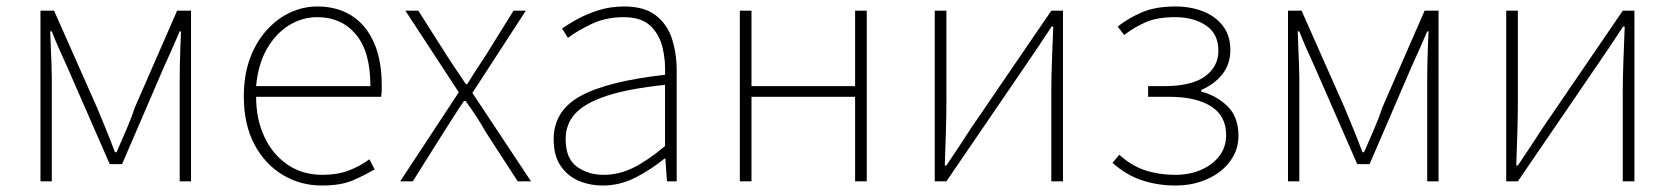

<svg xmlns="http://www.w3.org/2000/svg" viewBox="-20 -560 5173 593"><path d="M105 0V-527H147L280 -227Q294 -193 308 -159Q322 -125 335 -90H340Q355 -125 370 -159Q385 -193 396 -227L527 -527H570V0H535V-318Q535 -338 535.5 -362Q536 -386 537 -412Q538 -438 539 -463H535Q523 -435 511.5 -409Q500 -383 488 -357L357 -53H319L186 -357Q174 -383 162.5 -409Q151 -435 140 -463H135Q136 -438 137 -412Q138 -386 139 -362Q140 -338 140 -318V0Z M974 13Q908 13 853 -20Q798 -53 765.5 -114.5Q733 -176 733 -262Q733 -327 751.5 -378Q770 -429 802.5 -465.5Q835 -502 875.5 -521Q916 -540 960 -540Q1021 -540 1065.5 -512Q1110 -484 1134.5 -429.5Q1159 -375 1159 -297Q1159 -289 1159 -280.5Q1159 -272 1157 -261H771Q771 -192 796.5 -137.5Q822 -83 868 -51.5Q914 -20 976 -20Q1021 -20 1056 -33Q1091 -46 1121 -68L1137 -37Q1107 -19 1070 -3Q1033 13 974 13ZM771 -294H1124Q1124 -401 1079 -454Q1034 -507 960 -507Q913 -507 872 -481.5Q831 -456 804 -408.5Q777 -361 771 -294Z M1216 0 1397 -275 1232 -527H1272L1361 -387Q1375 -365 1389.5 -344Q1404 -323 1419 -300H1423Q1437 -323 1450.5 -344Q1464 -365 1479 -387L1566 -527H1604L1439 -273L1620 0H1579L1481 -151Q1467 -176 1451 -200.5Q1435 -225 1418 -248H1413Q1397 -225 1381.5 -200.5Q1366 -176 1350 -151L1255 0Z M1842 13Q1801 13 1766.5 -2Q1732 -17 1711 -48.5Q1690 -80 1690 -130Q1690 -218 1773 -263.5Q1856 -309 2034 -329Q2036 -372 2026.5 -412.5Q2017 -453 1989 -480Q1961 -507 1906 -507Q1850 -507 1805 -485Q1760 -463 1734 -443L1716 -472Q1733 -484 1761.5 -500Q1790 -516 1827.5 -528Q1865 -540 1908 -540Q1970 -540 2005.5 -512.5Q2041 -485 2055.5 -440Q2070 -395 2070 -341V0H2040L2035 -70H2032Q1992 -37 1943.5 -12Q1895 13 1842 13ZM1845 -20Q1892 -20 1937 -42.5Q1982 -65 2034 -109V-298Q1920 -286 1852.5 -263.5Q1785 -241 1756 -208.5Q1727 -176 1727 -131Q1727 -70 1762 -45Q1797 -20 1845 -20Z M2265 0V-527H2301V-294H2621V-527H2657V0H2621V-261H2301V0Z M2867 0V-527H2903V-249Q2903 -206 2901.5 -154Q2900 -102 2898 -49H2903Q2920 -74 2941.5 -106.5Q2963 -139 2979 -164L3227 -527H3263V0H3227V-277Q3227 -321 3229 -373Q3231 -425 3233 -478H3228Q3212 -453 3190 -420.5Q3168 -388 3151 -363L2903 0Z M3611 13Q3556 13 3507.5 -3Q3459 -19 3416 -57L3437 -82Q3476 -47 3518.5 -33.5Q3561 -20 3610 -20Q3653 -20 3688.5 -35Q3724 -50 3745.5 -77.5Q3767 -105 3767 -143Q3767 -202 3720.5 -231.5Q3674 -261 3591 -261H3526V-294H3576Q3660 -294 3701.5 -324Q3743 -354 3743 -403Q3743 -456 3704.5 -481.5Q3666 -507 3610 -507Q3555 -507 3520 -492Q3485 -477 3452 -452L3432 -478Q3465 -504 3507 -522Q3549 -540 3610 -540Q3657 -540 3695.5 -525Q3734 -510 3757 -480Q3780 -450 3780 -405Q3780 -362 3755.5 -331Q3731 -300 3690 -282V-277Q3735 -266 3770 -233Q3805 -200 3805 -141Q3805 -107 3790 -79Q3775 -51 3748.5 -30.5Q3722 -10 3687 1.5Q3652 13 3611 13Z M3958 0V-527H4000L4133 -227Q4147 -193 4161 -159Q4175 -125 4188 -90H4193Q4208 -125 4223 -159Q4238 -193 4249 -227L4380 -527H4423V0H4388V-318Q4388 -338 4388.5 -362Q4389 -386 4390 -412Q4391 -438 4392 -463H4388Q4376 -435 4364.5 -409Q4353 -383 4341 -357L4210 -53H4172L4039 -357Q4027 -383 4015.5 -409Q4004 -435 3993 -463H3988Q3989 -438 3990 -412Q3991 -386 3992 -362Q3993 -338 3993 -318V0Z M4632 0V-527H4668V-249Q4668 -206 4666.5 -154Q4665 -102 4663 -49H4668Q4685 -74 4706.5 -106.5Q4728 -139 4744 -164L4992 -527H5028V0H4992V-277Q4992 -321 4994 -373Q4996 -425 4998 -478H4993Q4977 -453 4955 -420.5Q4933 -388 4916 -363L4668 0Z"/></svg>

Font: Noto Sans KR Thin
Style: Regular
Weight: 100
Designer: Ryoko NISHIZUKA 西塚涼子 (kana, bopomofo & ideographs); Paul D. Hunt (Latin, Greek & Cyrillic); Sandoll Communications 산돌커뮤니
Foundry: Adobe
Version: Version 2.004-H2;hotconv 1.0.118;makeotfexe 2.5.65603